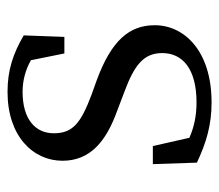

<svg xmlns="http://www.w3.org/2000/svg" viewBox="-56 -512 582 510"><g transform="rotate(-90 235.0 -257.0)"><path d="M238 -305C164 -333 136 -354 136 -405C136 -454 173 -488 246 -488C275 -488 303 -481 330 -466L348 -377H392L396 -485C348 -513 304 -528 246 -528C128 -528 63 -460 63 -382C63 -308 115 -266 195 -237L245 -218C318 -191 349 -166 349 -117C349 -63 307 -26 218 -26C181 -26 151 -33 124 -45L102 -142H54L58 -25C111 0 158 14 218 14C354 14 423 -58 423 -137C423 -204 383 -252 277 -291Z"/></g></svg>

Font: Shippori Mincho
Style: Regular
Weight: 400
Designer: Bonji Tadano  Ryoko NISHIZUKA  (kana & ideographs); Frank Grießhammer (Latin, Greek & Cyrillic); Wenlong ZHANG  (bopomof
Foundry: Adobe Systems Incorporated
Version: Version 1.003;PS 1.001;hotconv 16.6.54;makeotf.lib2.5.65590